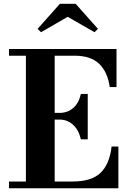

<svg xmlns="http://www.w3.org/2000/svg" viewBox="-20 -1014 701 1034"><path d="M344.5 -923.5 201 -840.5 182.5 -858.5 302.5 -993.5H387.5L507.5 -858.5L489 -840.5ZM415.5 -263.5Q404.5 -313.5 373.8 -341.8Q343 -370 301 -370H274.5V-36.5H371Q473 -36.5 521.5 -83.2Q570 -130 581 -225H617.5V0H28.5V-36.5H119.5V-714H28.5V-750H607.5V-545H571Q560 -625.5 514.5 -669.8Q469 -714 381.5 -714H274.5V-406H301Q343 -406 373.8 -432Q404.5 -458 415.5 -508H452.5V-263.5Z"/></svg>

Font: Bodoni* 06pt
Style: Bold
Weight: 700
Version: Version 2.3